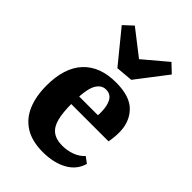

<svg xmlns="http://www.w3.org/2000/svg" viewBox="-205 -749 841 841"><g transform="rotate(45 215.5 -329.0)"><path d="M30 -208Q30 -318 83.5 -375.5Q137 -433 236 -433Q323 -433 362 -392Q401 -351 401 -288Q401 -273 399.5 -257Q398 -241 395 -227H120V-275H281Q282 -280 282 -284Q282 -288 282 -294Q282 -332 269 -356Q256 -380 227 -380Q198 -380 181 -348.5Q164 -317 164 -231Q164 -175 173 -139.5Q182 -104 204.5 -87Q227 -70 265 -70Q295 -70 323 -80Q351 -90 370 -111L398 -90Q384 -41 337.5 -15.5Q291 10 225 10Q158 10 115 -16.5Q72 -43 51 -92Q30 -141 30 -208ZM384 -630 275 -488 196 -481 76 -628 118 -667 235 -576 344 -668Z"/></g></svg>

Font: Yrsa
Style: Regular
Weight: 400
Designer: Anna Giedrys (Yrsa+Rasa design), David Brezina (Yrsa art-direction, Rasa art-direction, design)
Foundry: Rosetta Type Foundry
Version: Version 2.004